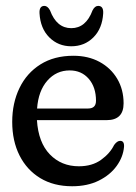

<svg xmlns="http://www.w3.org/2000/svg" viewBox="-20 -638 474 668"><path d="M410 -278.5Q410 -220 351 -220H108.5Q113.5 -142 153.5 -100.8Q193.5 -59.5 254.5 -59.5Q300.5 -59.5 331.5 -81.8Q362.5 -104 377 -133.5Q387.5 -148 398 -148Q413 -148 411.5 -127Q408.5 -92 385.8 -60.5Q363 -29 323.5 -9.5Q284 10 231 10Q167 10 120.2 -18.2Q73.5 -46.5 48 -97Q22.5 -147.5 22.5 -214Q22.5 -279.5 47.8 -331.8Q73 -384 120.8 -414Q168.5 -444 235.5 -444Q287 -444 326.2 -422.8Q365.5 -401.5 387.8 -364Q410 -326.5 410 -278.5ZM222.5 -393Q176 -393 144.8 -357.5Q113.5 -322 109 -260.5H286.5Q314 -260.5 314 -287.5Q314 -334.5 288.8 -363.8Q263.5 -393 222.5 -393ZM228 -540Q279 -540 302 -602Q310 -617.5 321.5 -617.5Q340.5 -617.5 339 -591.5Q336 -539 305 -508Q274 -477 228 -477Q182.5 -477 151.5 -508Q120.5 -539 117.5 -591.5Q116 -617.5 134.5 -617.5Q145.5 -617.5 154 -602Q177 -540 228 -540Z"/></svg>

Font: Fraunces 144pt SuperSoft
Style: Regular
Weight: 400
Version: Version 1.000;[b76b70a41]